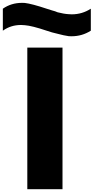

<svg xmlns="http://www.w3.org/2000/svg" viewBox="-153 -1344 665 1364"><path d="M41 0V-1005.9H291V0ZM492.2 -1126Q430.2 -1086.4 355.5 -1086.4Q345.7 -1086.4 335.9 -1086.9Q300.8 -1091.8 255.9 -1104L216.8 -1113.8L178.2 -1126Q74.2 -1161.1 22.9 -1165Q9.3 -1166.5 -3.9 -1166.5Q-76.2 -1166.5 -132.8 -1126V-1282.2Q-73.2 -1323.7 3.4 -1323.7Q13.2 -1323.7 22.9 -1323.2Q74.2 -1316.9 178.2 -1282.2L216.8 -1270Q240.2 -1264.2 255.9 -1256.8Q300.8 -1245.1 335.9 -1243.2Q346.7 -1242.2 356.9 -1242.2Q430.7 -1242.2 492.2 -1282.2Z"/></svg>

Font: DimaBlue
Style: Bold
Weight: 700
Designer: R.Balvardi
Foundry: Dima Software Group
Version: Version 1.00;February 3, 2019;FontCreator 11.5.0.2427 64-bit